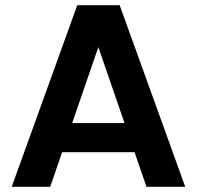

<svg xmlns="http://www.w3.org/2000/svg" viewBox="-20 -718 756 738"><path d="M440 -698 692 0H543L328 -624H388L173 0H25L277 -698ZM168 -245H538L574 -133H132Z"/></svg>

Font: Parkinsans Light SemiBold
Style: Regular
Weight: 600
Version: Version 1.000